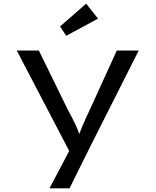

<svg xmlns="http://www.w3.org/2000/svg" viewBox="-20 -802 853 1052"><path d="M251 230 380 -14V65L72 -525H193L351 -202Q377 -155 395.5 -115Q414 -75 421 -42L403 -40Q415 -72 432.5 -113.5Q450 -155 474 -205L620 -525H740L473 4L361 230ZM343 -606 309 -657 452 -782 517 -700Z"/></svg>

Font: Lexend Mega
Style: Regular
Weight: 400
Designer: Bonnie Shaver-Troup, Thomas Jockin
Foundry: Lexend
Version: Version 1.007